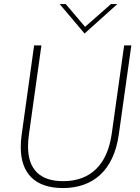

<svg xmlns="http://www.w3.org/2000/svg" viewBox="-20 -921 692 948"><path d="M290.5 7.5C438.5 7.5 541.5 -78.5 566.5 -256.5L628.5 -697H593L531.5 -259.5C510 -109.5 428.5 -26.5 291.5 -26.5C176 -26.5 118.5 -86.5 118.5 -196.5C118.5 -214.5 119.5 -233.5 122.5 -254.5L184.5 -697H148.5L86.5 -252.5C83.5 -232 82.5 -212.5 82.5 -194.5C82.5 -63.5 154.5 7.5 290.5 7.5ZM274.5 -901 397.5 -755.5 559.5 -901H528L400 -788.5L304.5 -901Z"/></svg>

Font: HK Grotesk ExtraLight
Style: Italic
Weight: 200
Italic angle: -16°
Designer: Alfredo Marco Pradil
Foundry: Hanken Design Co.
Version: Version 3.001;FEAKit 1.0